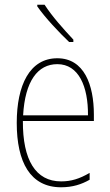

<svg xmlns="http://www.w3.org/2000/svg" viewBox="-20 -784 468 814"><path d="M169 -764H138V-757C172 -708 231 -646 273 -606H291V-616C250 -660 202 -713 169 -764ZM223 -537C106 -537 51 -423 51 -263C51 -97 108 10 239 10C287 10 325 -2 360 -22V-51C317 -26 282 -15 239 -15C131 -15 76 -106 77 -271H378V-298C378 -424 337 -537 223 -537ZM223 -512C314 -512 354 -417 353 -295H78C86 -440 140 -512 223 -512Z"/></svg>

Font: Noto Sans Devanagari Condensed Thin
Style: Regular
Weight: 100
Width: 3
Designer: Jelle Bosma - Monotype Design Team
Foundry: Monotype Imaging Inc.
Version: Version 2.004